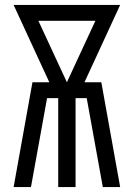

<svg xmlns="http://www.w3.org/2000/svg" viewBox="-20 -755 540 775"><path d="M35 0 111 -423H179L35 -735H465L321 -423H389L465 0H395L330 -359H285V0H215V-359H170L105 0ZM250 -423 365 -671H135Z"/></svg>

Font: Iosevka
Style: Regular
Weight: 400
Monospace: yes
Designer: Belleve Invis
Foundry: Belleve Invis
Version: Version 33.2.3; ttfautohint (v1.8.4)